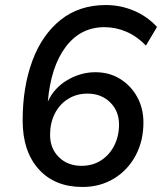

<svg xmlns="http://www.w3.org/2000/svg" viewBox="-20 -734 644 763"><path d="M308 9Q197 9 133.5 -62Q70 -133 70 -255Q70 -388 108.5 -492Q147 -596 221 -655Q295 -714 401 -714Q458 -714 511 -692Q564 -670 604 -627L560 -553Q524 -590 482 -608Q440 -626 395 -626Q300 -626 241 -547.5Q182 -469 170 -330Q195 -385 248 -416Q301 -447 359 -447Q415 -447 458 -420Q501 -393 525.5 -348Q550 -303 550 -247Q550 -174 519 -116Q488 -58 433 -24.5Q378 9 308 9ZM304 -75Q348 -75 381.5 -96.5Q415 -118 434 -155.5Q453 -193 453 -239Q453 -293 417.5 -327.5Q382 -362 328 -362Q284 -362 250 -340.5Q216 -319 197.5 -282Q179 -245 179 -198Q179 -144 214 -109.5Q249 -75 304 -75Z"/></svg>

Font: Nunito Sans SemiBold
Style: Italic
Weight: 600
Italic angle: -9°
Designer: Vernon Adams
Foundry: Vernon Adams
Version: Version 3.006; ttfautohint (v1.8.3)